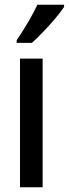

<svg xmlns="http://www.w3.org/2000/svg" viewBox="-20 -786 289 806"><path d="M159 0H64V-540H159ZM249 -757Q236 -737 212 -708.5Q188 -680 161.5 -652.5Q135 -625 114 -606H50V-617Q104 -697 137 -766H249Z"/></svg>

Font: Noto Sans Sinhala ExtraCondensed Medium
Style: Regular
Weight: 500
Width: 2
Designer: Jelle Bosma - Monotype Design Team
Foundry: Monotype Imaging Inc.
Version: Version 2.006; ttfautohint (v1.8.4.7-5d5b)